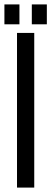

<svg xmlns="http://www.w3.org/2000/svg" viewBox="-37 -849 232 869"><path d="M51 -829V-739H-17V-829ZM175 -829V-739H107V-829ZM118 -700V0H40V-700Z"/></svg>

Font: Adderley Regular
Style: Regular
Weight: 400
Designer: gorohovskiy
Version: Version 1.003 November 13, 2017